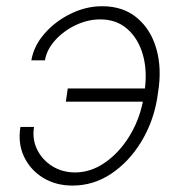

<svg xmlns="http://www.w3.org/2000/svg" viewBox="-20 -571 573 601"><path d="M293.7 -510.3Q255 -510.3 217.3 -492.5Q179.7 -474.8 153.1 -445.5Q126.4 -416.2 120.7 -382.1H78.1Q85.9 -427.9 119.9 -466.4Q153.8 -505 201.7 -528.2Q249.6 -551.5 299.7 -551.5Q366.1 -551.5 409.4 -514.7Q452.8 -478 469.8 -416.9Q486.9 -355.8 474.8 -282.3L471.9 -262.4Q459.5 -188.6 421.7 -126.6Q383.9 -64.6 328.3 -27.3Q272.7 9.9 207 9.9Q154.5 9.9 114.5 -14.7Q74.6 -39.4 55 -81.1Q35.5 -122.9 44 -173.7H86.6Q80.3 -136 95.9 -103.7Q111.5 -71.4 142.6 -51.5Q173.7 -31.6 214.1 -31.2Q264.2 -31.2 308.2 -61.8Q352.3 -92.3 383.7 -142.6Q415.1 -192.8 427.2 -252.8H186.1L192.1 -294H433.6Q441.1 -353 426.5 -402.2Q411.9 -451.3 378 -480.8Q344.1 -510.3 293.7 -510.3Z"/></svg>

Font: Inter UI Extra Light
Style: Italic
Weight: 200
Italic angle: -9.39999°
Designer: Rasmus Andersson
Foundry: rsms
Version: 3.2;8d6f07862